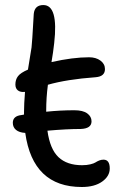

<svg xmlns="http://www.w3.org/2000/svg" viewBox="-20 -728 495 761"><path d="M304.2 13.2Q109.9 13.2 80.1 -201.2Q56.2 -202.6 43.5 -213.1Q30.8 -223.6 30.8 -241.2Q30.8 -268.1 64.9 -272Q66.4 -272.5 70.1 -272.9Q73.7 -273.4 75.2 -273.9V-284.2Q75.2 -315.9 79.1 -363.8Q61 -361.8 51 -369.6Q41 -377.4 41 -393.1Q41 -412.6 51.3 -426Q61.5 -439.5 90.8 -452.1Q104 -532.2 105 -540Q108.4 -576.2 110.6 -618.7Q112.8 -661.1 113.8 -672.9Q117.2 -708 151.9 -708Q211.9 -708 194.8 -557.1Q190.9 -521 184.1 -481.9Q268.6 -501 333 -501Q360.4 -501 378.2 -487.8Q396 -474.6 396 -454.1Q396 -424.8 358.9 -421.9Q245.1 -413.6 169.9 -392.1Q163.1 -341.8 163.1 -288.1V-285.2Q218.8 -291 274.9 -291Q308.6 -291 325.7 -278.6Q342.8 -266.1 342.8 -247.1Q342.8 -218.3 299.8 -216.8Q245.6 -216.8 168 -210Q178.2 -136.7 211.9 -105Q245.6 -73.2 305.2 -73.2Q324.2 -73.2 338.1 -76.7Q352.1 -80.1 358.4 -84.2Q364.7 -88.4 373 -91.8Q381.3 -95.2 390.1 -95.2Q415 -95.2 415 -60.1Q415 -29.8 385 -8.3Q355 13.2 304.2 13.2Z"/></svg>

Font: Shantell Sans Normal
Style: Regular
Weight: 400
Designer: Stephen Nixon, Anya Danilova, Shantell Martin
Foundry: Arrow Type
Version: Version 1.006;[559af2be0]